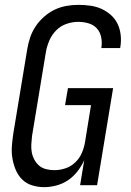

<svg xmlns="http://www.w3.org/2000/svg" viewBox="-20 -763 540 791"><path d="M162 8Q136 8 112 0.5Q88 -7 71 -24Q54 -41 44.5 -64Q35 -87 31 -111.5Q27 -136 29 -162Q31 -188 35 -214L92 -559Q96 -584 104 -608Q112 -632 126.5 -654Q141 -676 161.5 -694Q182 -712 205 -723Q228 -734 253 -738.5Q278 -743 303 -743Q328 -743 352.5 -739.5Q377 -736 398 -726.5Q419 -717 436.5 -701.5Q454 -686 464 -665.5Q474 -645 477 -620.5Q480 -596 476 -571L475 -565H397L398 -569Q401 -590 396.5 -611Q392 -632 378.5 -646.5Q365 -661 344.5 -667Q324 -673 302 -673Q278 -673 253.5 -664.5Q229 -656 211 -637.5Q193 -619 183 -595.5Q173 -572 169 -548L112 -203Q110 -186 109 -168.5Q108 -151 111 -135Q114 -119 122 -104.5Q130 -90 142 -80Q154 -70 170.5 -66Q187 -62 204 -62Q227 -62 249.5 -69.5Q272 -77 289.5 -93.5Q307 -110 316.5 -131.5Q326 -153 330 -176L355 -330H248L260 -400H446L380 0H310L327 -103Q316 -79 299.5 -57.5Q283 -36 261 -21Q239 -6 213 1Q187 8 162 8Z"/></svg>

Font: Iosevka Curly
Style: Italic
Weight: 400
Italic angle: -9°
Monospace: yes
Designer: Belleve Invis
Foundry: Belleve Invis
Version: Version 22.1.2; ttfautohint (v1.8.4)